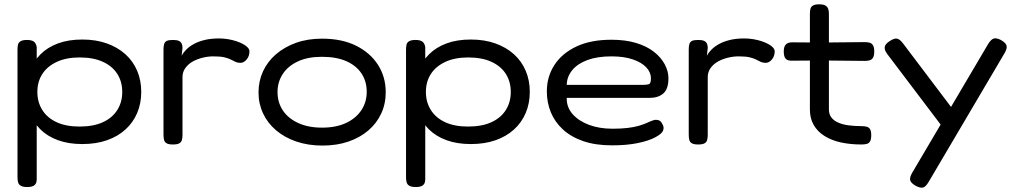

<svg xmlns="http://www.w3.org/2000/svg" viewBox="-20 -659 4713 889"><path d="M361 8Q297 8 248 -10Q199 -28 166.5 -60.5Q134 -93 118 -137Q102 -181 102 -235Q102 -287 118.5 -331Q135 -375 167.5 -407.5Q200 -440 248.5 -458Q297 -476 361 -476Q424 -476 474.5 -458Q525 -440 560.5 -408Q596 -376 615 -331.5Q634 -287 634 -234Q634 -180 615 -135.5Q596 -91 560.5 -59Q525 -27 475 -9.5Q425 8 361 8ZM106 207Q87 207 77 201.5Q67 196 64 186Q61 176 61 162V-429Q61 -443 63.5 -453Q66 -463 76 -468.5Q86 -474 105 -474Q126 -474 136.5 -466.5Q147 -459 150 -441V161Q151 175 148 185.5Q145 196 135 201.5Q125 207 106 207ZM348 -73Q412 -73 456 -93Q500 -113 523 -149.5Q546 -186 546 -233Q546 -281 523 -317Q500 -353 456 -373Q412 -393 349 -393Q287 -393 243 -372.5Q199 -352 176 -316.5Q153 -281 153 -233Q153 -186 176 -149.5Q199 -113 242.5 -93Q286 -73 348 -73Z M780 10Q761 10 751.5 4.5Q742 -1 739.5 -11.5Q737 -22 737 -36V-430Q737 -445 740 -455Q743 -465 752 -469.5Q761 -474 781 -474Q799 -474 808.5 -469.5Q818 -465 821.5 -456.5Q825 -448 825 -437L821 -401Q829 -416 843 -430Q857 -444 878 -455.5Q899 -467 928 -474Q957 -481 994 -481Q1016 -481 1036.5 -477.5Q1057 -474 1075 -468Q1093 -462 1106.5 -454.5Q1120 -447 1127.5 -438.5Q1135 -430 1135 -421Q1135 -399 1122 -383.5Q1109 -368 1093 -368Q1080 -368 1070.5 -372.5Q1061 -377 1049.5 -383Q1038 -389 1019.5 -393.5Q1001 -398 968 -398Q944 -398 919 -392Q894 -386 873 -374.5Q852 -363 838.5 -344.5Q825 -326 825 -302V-34Q825 -20 822 -10Q819 0 809.5 5Q800 10 780 10Z M1473 15Q1407 15 1352.5 -3.5Q1298 -22 1258.5 -55.5Q1219 -89 1198 -134Q1177 -179 1177 -231Q1177 -283 1197.5 -328Q1218 -373 1257 -407Q1296 -441 1350 -460.5Q1404 -480 1471 -480Q1563 -480 1628.5 -447.5Q1694 -415 1730 -359Q1766 -303 1766 -232Q1766 -178 1745 -133Q1724 -88 1685.5 -55Q1647 -22 1593.5 -3.5Q1540 15 1473 15ZM1471 -68Q1536 -68 1582 -89.5Q1628 -111 1653 -148.5Q1678 -186 1678 -234Q1678 -282 1654 -318.5Q1630 -355 1584 -375.5Q1538 -396 1470 -396Q1405 -396 1359 -374.5Q1313 -353 1289 -316Q1265 -279 1265 -233Q1265 -185 1289.5 -148Q1314 -111 1360.5 -89.5Q1407 -68 1471 -68Z M2160 8Q2096 8 2047 -10Q1998 -28 1965.5 -60.5Q1933 -93 1917 -137Q1901 -181 1901 -235Q1901 -287 1917.5 -331Q1934 -375 1966.5 -407.5Q1999 -440 2047.5 -458Q2096 -476 2160 -476Q2223 -476 2273.5 -458Q2324 -440 2359.5 -408Q2395 -376 2414 -331.5Q2433 -287 2433 -234Q2433 -180 2414 -135.5Q2395 -91 2359.5 -59Q2324 -27 2274 -9.5Q2224 8 2160 8ZM1905 207Q1886 207 1876 201.5Q1866 196 1863 186Q1860 176 1860 162V-429Q1860 -443 1862.5 -453Q1865 -463 1875 -468.5Q1885 -474 1904 -474Q1925 -474 1935.5 -466.5Q1946 -459 1949 -441V161Q1950 175 1947 185.5Q1944 196 1934 201.5Q1924 207 1905 207ZM2147 -73Q2211 -73 2255 -93Q2299 -113 2322 -149.5Q2345 -186 2345 -233Q2345 -281 2322 -317Q2299 -353 2255 -373Q2211 -393 2148 -393Q2086 -393 2042 -372.5Q1998 -352 1975 -316.5Q1952 -281 1952 -233Q1952 -186 1975 -149.5Q1998 -113 2041.5 -93Q2085 -73 2147 -73Z M2814 14Q2737 14 2680.5 -5.5Q2624 -25 2586.5 -59.5Q2549 -94 2530.5 -139Q2512 -184 2512 -236Q2512 -304 2547 -358Q2582 -412 2648.5 -443.5Q2715 -475 2811 -475Q2876 -475 2925.5 -460Q2975 -445 3008 -419Q3041 -393 3058 -361Q3075 -329 3075 -297Q3075 -246 3051 -226Q3027 -206 2992 -206H2604Q2603 -163 2631 -131Q2659 -99 2707 -81Q2755 -63 2816 -63Q2856 -63 2885 -66.5Q2914 -70 2934 -75.5Q2954 -81 2968 -87Q2982 -93 2992.5 -97.5Q3003 -102 3012 -104Q3022 -105 3030.5 -102Q3039 -99 3045 -88Q3052 -77 3052.5 -69.5Q3053 -62 3050 -54Q3045 -40 3014.5 -23.5Q2984 -7 2933 3.5Q2882 14 2814 14ZM2604 -266H2955Q2974 -266 2984 -269Q2994 -272 2994 -296Q2994 -324 2972.5 -347Q2951 -370 2910 -384Q2869 -398 2811 -398Q2746 -398 2700 -381Q2654 -364 2629.5 -334Q2605 -304 2604 -266Z M3212 10Q3193 10 3183.5 4.5Q3174 -1 3171.5 -11.5Q3169 -22 3169 -36V-430Q3169 -445 3172 -455Q3175 -465 3184 -469.5Q3193 -474 3213 -474Q3231 -474 3240.5 -469.5Q3250 -465 3253.5 -456.5Q3257 -448 3257 -437L3253 -401Q3261 -416 3275 -430Q3289 -444 3310 -455.5Q3331 -467 3360 -474Q3389 -481 3426 -481Q3448 -481 3468.5 -477.5Q3489 -474 3507 -468Q3525 -462 3538.5 -454.5Q3552 -447 3559.5 -438.5Q3567 -430 3567 -421Q3567 -399 3554 -383.5Q3541 -368 3525 -368Q3512 -368 3502.5 -372.5Q3493 -377 3481.5 -383Q3470 -389 3451.5 -393.5Q3433 -398 3400 -398Q3376 -398 3351 -392Q3326 -386 3305 -374.5Q3284 -363 3270.5 -344.5Q3257 -326 3257 -302V-34Q3257 -20 3254 -10Q3251 0 3241.5 5Q3232 10 3212 10Z M3969 10Q3917 10 3873.5 0.5Q3830 -9 3797.5 -29.5Q3765 -50 3747.5 -80.5Q3730 -111 3730 -152V-594Q3730 -608 3732.5 -618Q3735 -628 3744.5 -633.5Q3754 -639 3773 -639Q3792 -639 3801.5 -633.5Q3811 -628 3814.5 -618.5Q3818 -609 3818 -595V-152Q3818 -130 3829.5 -115Q3841 -100 3862 -91Q3883 -82 3910.5 -78.5Q3938 -75 3968 -75Q3984 -75 3994 -72Q4004 -69 4009 -60Q4014 -51 4014 -33Q4014 -14 4008.5 -4.5Q4003 5 3992.5 7.5Q3982 10 3969 10ZM3648 -463 3781 -462 3983 -464Q3996 -464 4006 -461.5Q4016 -459 4022 -449.5Q4028 -440 4028 -421Q4028 -402 4022.5 -392.5Q4017 -383 4007.5 -380Q3998 -377 3984 -377L3784 -379L3645 -378Q3625 -378 3617 -388Q3609 -398 3609 -421Q3609 -443 3618.5 -453Q3628 -463 3648 -463Z M4221 202Q4198 189 4194.5 176Q4191 163 4203 142L4554 -453Q4567 -475 4579.5 -480Q4592 -485 4614 -474Q4637 -461 4640.5 -448Q4644 -435 4632 -414L4280 183Q4267 205 4255 209Q4243 213 4221 202ZM4362 -47 4088 -409Q4074 -428 4076.5 -442Q4079 -456 4100 -469Q4121 -483 4134 -480Q4147 -477 4162 -457L4400 -142Z"/></svg>

Font: Fredoka SemiExpanded
Style: Regular
Weight: 400
Width: 6
Designer: Ben Nathan
Foundry: Milena B. Brandão, Ben Nathan
Version: Version 2.001